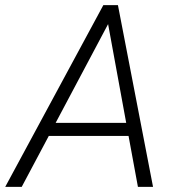

<svg xmlns="http://www.w3.org/2000/svg" viewBox="-59 -731 685 751"><path d="M-38.6 0 345.2 -710.9H402.3L539.6 0H480.5L443.8 -199.2H131.8L25.9 0ZM158.7 -250.5H434.6L363.8 -636.7Z"/></svg>

Font: Mardoto Light
Style: Italic
Weight: 300
Italic angle: -12°
Designer: Christian Robertson, Vahan Hovhannisyan
Foundry: Google
Version: Version 1.000